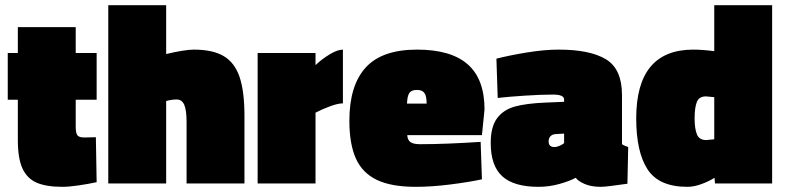

<svg xmlns="http://www.w3.org/2000/svg" viewBox="-20 -710 3036 743"><path d="M49 -168V-324H10V-505H49V-605H273V-505H354V-324H273V-220Q273 -195 279.5 -186.5Q286 -178 306 -178L351 -179L354 -5Q322 2 284 7.5Q246 13 222 13Q159 13 122 -3Q85 -19 67 -58Q49 -97 49 -168Z M399 -690H623V-501Q696 -518 730 -518Q803 -518 845.5 -493Q888 -468 907 -412.5Q926 -357 926 -261V0H702V-238Q702 -284 693 -304.5Q684 -325 664 -325Q643 -325 623 -319V0H399Z M977 -505H1201V-458Q1225 -481 1255.5 -499.5Q1286 -518 1307 -518V-310Q1288 -310 1258 -299Q1228 -288 1201 -274V0H977Z M1332 -243Q1332 -379 1395 -448.5Q1458 -518 1594 -518Q1725 -518 1790 -461Q1855 -404 1855 -286L1845 -187H1556Q1557 -168 1568.5 -160Q1580 -152 1605 -152Q1703 -152 1840 -161L1845 -16Q1793 -5 1721.5 4Q1650 13 1589 13Q1494 13 1438 -14Q1382 -41 1357 -97Q1332 -153 1332 -243ZM1631 -309Q1631 -338 1622.5 -350Q1614 -362 1594 -362Q1572 -362 1564 -350Q1556 -338 1555 -309Z M1879 -157Q1879 -220 1904 -253Q1929 -286 1973.5 -298Q2018 -310 2091 -313L2163 -316V-325Q2163 -344 2120 -344Q2075 -344 2013 -340Q1951 -336 1906 -331L1901 -483Q1952 -496 2019.5 -507Q2087 -518 2142 -518Q2263 -518 2325 -480.5Q2387 -443 2387 -342V-152Q2391 -149 2398 -146Q2405 -143 2411 -141L2408 1Q2326 13 2305 13Q2268 13 2242.5 2Q2217 -9 2208 -22Q2184 -9 2144.5 2Q2105 13 2064 13Q1969 13 1924 -27.5Q1879 -68 1879 -157ZM2163 -156V-193L2129 -191Q2117 -190 2110 -182.5Q2103 -175 2103 -163Q2103 -141 2125 -141Q2135 -141 2146 -146Q2157 -151 2163 -156Z M2442 -252Q2442 -518 2663 -518Q2698 -518 2744 -512V-690H2968V0H2747L2745 -22Q2723 -8 2694 2.5Q2665 13 2640 13Q2530 13 2486 -54.5Q2442 -122 2442 -252ZM2744 -171V-334Q2717 -337 2712 -337Q2685 -337 2676.5 -315Q2668 -293 2668 -252Q2668 -212 2677 -190Q2686 -168 2713 -168Z"/></svg>

Font: Cairo Black
Style: Regular
Weight: 900
Designer: Mohamed Gaber, Accademia di Belle Arti di Urbino and others
Foundry: Kief Type Foundry, Accademia di Belle Arti di Urbino and others
Version: Version 3.011